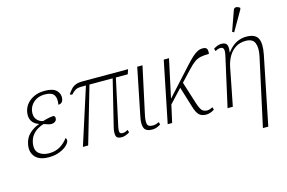

<svg xmlns="http://www.w3.org/2000/svg" viewBox="-123 -1095 2424 1623"><g transform="rotate(-15 1089.0 -283.0)"><path d="M184 10Q103 10 66.5 -31.5Q30 -73 41 -137Q51 -196 90 -231.5Q129 -267 175 -282V-284Q134 -298 115.5 -329Q97 -360 105 -406Q116 -467 168 -504.5Q220 -542 293 -542Q369 -542 398 -510Q427 -478 420 -438Q413 -398 376 -398Q386 -452 367 -482Q348 -512 285 -512Q229 -512 192 -481.5Q155 -451 147 -406Q139 -360 160.5 -332Q182 -304 216 -298Q272 -316 314 -317Q320 -312 323 -305.5Q326 -299 324 -288Q322 -274 309 -265Q296 -256 280 -256Q263 -256 248.5 -261Q234 -266 212 -273Q185 -265 158 -249Q131 -233 111 -206.5Q91 -180 84 -142Q73 -80 106.5 -51Q140 -22 196 -22Q251 -22 292 -46.5Q333 -71 361 -110Q365 -107 368 -101Q371 -95 369 -83Q366 -66 342.5 -44Q319 -22 278.5 -6Q238 10 184 10Z M484 0 643 -495H604Q571 -495 552.5 -485Q534 -475 511 -450L491 -457Q508 -482 524 -499.5Q540 -517 563 -526.5Q586 -536 624 -536H1023L1009 -495H905L816 -84Q809 -52 814.5 -39Q820 -26 839 -26Q852 -26 864 -30.5Q876 -35 886 -41L893 -18Q855 6 823 6Q780 6 774 -21.5Q768 -49 778 -91L877 -495H674L530 0Z M1090 10Q1035 10 1020 -23Q1005 -56 1020 -126L1103 -536H1149L1060 -124Q1050 -78 1055 -50Q1060 -22 1101 -22Q1114 -22 1127.5 -25Q1141 -28 1157 -37L1164 -15Q1128 10 1090 10Z M1226 0 1335 -536H1381L1309 -201L1522 -435Q1558 -475 1584 -498.5Q1610 -522 1631.5 -532.5Q1653 -543 1677 -543Q1707 -543 1714 -526Q1721 -509 1716 -484Q1673 -484 1644 -478Q1615 -472 1590 -454.5Q1565 -437 1532 -402L1441 -305L1502 -112Q1519 -59 1535.5 -42.5Q1552 -26 1579 -26Q1590 -26 1601.5 -29.5Q1613 -33 1628 -41L1635 -18Q1616 -5 1597 0.5Q1578 6 1564 6Q1523 6 1501 -15Q1479 -36 1462 -94L1408 -270L1299 -153L1265 0Z M1995 240 2125 -357Q2139 -427 2122 -468.5Q2105 -510 2044 -510Q1993 -510 1955.5 -486Q1918 -462 1894.5 -421.5Q1871 -381 1861 -331L1796 0H1750L1847 -434Q1856 -475 1849.5 -491Q1843 -507 1823 -507Q1814 -507 1803 -504Q1792 -501 1777 -492L1770 -515Q1787 -526 1804.5 -532.5Q1822 -539 1839 -539Q1876 -539 1886.5 -517.5Q1897 -496 1889 -451H1892Q1929 -501 1970.5 -522Q2012 -543 2057 -543Q2136 -543 2159 -497.5Q2182 -452 2163 -357L2042 240ZM1970 -605 1954 -613 2015 -785Q2022 -807 2040 -805.5Q2058 -804 2073 -792L2071 -780Z"/></g></svg>

Font: Noto Serif SemiCondensed ExtraLight
Style: Italic
Weight: 200
Width: 4
Italic angle: -12°
Designer: Monotype Design Team
Foundry: Monotype Imaging Inc.
Version: Version 2.013